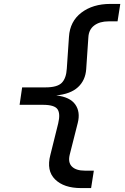

<svg xmlns="http://www.w3.org/2000/svg" viewBox="-20 -850 640 980"><path d="M394 110Q306 110 261 65.5Q216 21 237 -59L277 -220Q289 -270 273.5 -292.5Q258 -315 199 -315H80L93 -404H212Q272 -404 295 -427Q318 -450 321 -500L332 -662Q337 -741 395.5 -785.5Q454 -830 543 -830H594L580 -741H534Q489 -741 461 -720Q433 -699 431 -659L420 -497Q416 -440 378 -405Q340 -370 267 -363Q337 -355 364 -317Q391 -279 377 -223L336 -61Q326 -21 347 0Q368 21 413 21H459L445 110Z"/></svg>

Font: JetBrains Mono NL Medium
Style: Italic
Weight: 500
Italic angle: -9°
Monospace: yes
Designer: Philipp Nurullin, Konstantin Bulenkov
Foundry: JetBrains
Version: Version 2.305; ttfautohint (v1.8.4.7-5d5b)